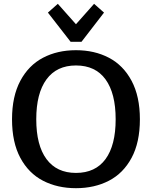

<svg xmlns="http://www.w3.org/2000/svg" viewBox="-20 -972 796 1006"><path d="M231 -906 283 -952 378 -845 473 -952 525 -906 407 -753H350ZM43 -347Q43 -467 86.5 -548.5Q130 -630 205.5 -669.5Q281 -709 378 -709Q475 -709 550.5 -669.5Q626 -630 669.5 -548.5Q713 -467 713 -347Q713 -226 669.5 -145Q626 -64 550.5 -25Q475 14 378 14Q281 14 205.5 -25Q130 -64 86.5 -145Q43 -226 43 -347ZM586 -347Q586 -483 533 -556Q480 -629 378 -629Q277 -629 223.5 -556Q170 -483 170 -347Q170 -211 223.5 -138.5Q277 -66 378 -66Q480 -66 533 -138.5Q586 -211 586 -347Z"/></svg>

Font: Maitree Semibold
Style: Regular
Weight: 600
Designer: CadsonDemak Team
Foundry: CadsonDemak
Version: Version 1.000